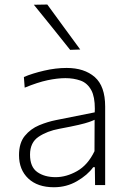

<svg xmlns="http://www.w3.org/2000/svg" viewBox="-20 -798 557 828"><path d="M212.5 9.5Q142 9.5 102 -28.2Q62 -66 62 -129Q62 -181.5 87 -212Q112 -242.5 148.8 -257.8Q185.5 -273 221 -280L388.5 -313.5Q389 -321.5 389 -329Q389 -380.5 374 -408.5Q357 -440 327.2 -450.5Q297.5 -461 262 -461Q227.5 -461 185 -452Q142.5 -443 86.5 -420L83 -466Q119.5 -481.5 169.8 -493.2Q220 -505 267.5 -505Q343.5 -505 388.5 -465.8Q433.5 -426.5 433.5 -338.5V0H390L389 -77H382Q357.5 -43 312.2 -16.8Q267 9.5 212.5 9.5ZM220 -34Q266 -34 312.5 -60.2Q359 -86.5 387.5 -146L388 -281.5Q379 -277 364 -271.8Q349 -266.5 319 -259.5Q289 -252.5 235.5 -242.5Q183.5 -233 146.5 -208.2Q109.5 -183.5 109.5 -131Q109.5 -78 140.8 -56Q172 -34 220 -34ZM282.5 -583Q243.5 -632 204.5 -680.5Q165.5 -728.5 126 -777.5L184 -778.5Q219 -730.5 254.5 -682Q290 -633.5 326 -584.5Z"/></svg>

Font: Heraclito ExtraLight
Style: Regular
Weight: 200
Designer: Kostas Bartsokas (font) & Cristiano Sobral (main changes)
Foundry: Kostas Bartsokas (font) & Cristiano Sobral (main changes)
Version: Version 1.00;July 8, 2020;FontCreator 13.0.0.2655 64-bit